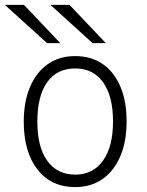

<svg xmlns="http://www.w3.org/2000/svg" viewBox="-34 -752 600 784"><path d="M273 12Q175.5 12 119.2 -59.8Q63 -131.5 63 -255Q63 -337 88.8 -397.2Q114.5 -457.5 161.5 -490.2Q208.5 -523 273 -523Q338 -523 385 -490.8Q432 -458.5 457.5 -398.5Q483 -338.5 483 -256Q483 -174 457.2 -113.8Q431.5 -53.5 384.5 -20.8Q337.5 12 273 12ZM273 -39Q346 -39 386.8 -96.2Q427.5 -153.5 427.5 -256Q427.5 -359.5 387 -416Q346.5 -472.5 273 -472.5Q198.5 -472.5 158.5 -416.2Q118.5 -360 118.5 -255Q118.5 -152 159 -95.5Q199.5 -39 273 -39ZM158 -576 -14 -732H64L212 -576ZM344 -576 172 -732H250L398 -576Z"/></svg>

Font: Overpass ExtraLight
Style: Regular
Weight: 250
Designer: Delve Withrington, Dave Bailey, Thomas Jockin
Foundry: Delve Fonts LLC
Version: Version 4.000